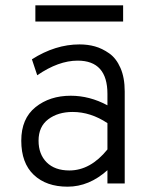

<svg xmlns="http://www.w3.org/2000/svg" viewBox="-20 -690 559 722"><path d="M113 -609V-670H443V-609ZM384 0V-50Q315 12 234 12Q154 12 107 -32.5Q60 -77 60 -161Q60 -244 113.5 -287Q167 -330 246 -330Q317 -330 384 -294V-337Q384 -462 272 -462Q200 -462 120 -407L100 -467Q188 -523 279 -523Q310 -523 337 -515.5Q364 -508 390.5 -489.5Q417 -471 433 -434.5Q449 -398 449 -346V0ZM241 -49Q320 -49 384 -128V-227Q321 -269 253 -269Q198 -269 161.5 -241.5Q125 -214 125 -161Q125 -110 155.5 -79.5Q186 -49 241 -49Z"/></svg>

Font: Overpass Light
Style: Regular
Weight: 300
Designer: Delve Withrington, Thomas Jockin
Foundry: Delve Fonts
Version: Version 3.000;DELV;Overpass